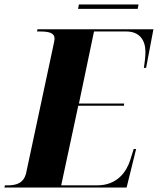

<svg xmlns="http://www.w3.org/2000/svg" viewBox="-54 -846 712 866"><path d="M298 -806H567L571 -826H302ZM-34 0H517L560 -174H549L533 -123C517 -74 477 -10 384 -10H222L299 -369H505L506 -379H302L370 -704H516C575 -704 602 -665 602 -612C602 -592 599 -564 595 -540H605L638 -714H115L113 -704H126C166 -704 192 -698 192 -672C192 -664 189 -653 187 -642L64 -66C53 -19 19 -10 -20 -10H-32Z"/></svg>

Font: Noto Serif Display SemiCondensed ExtraBold
Style: Italic
Weight: 800
Width: 4
Italic angle: -12°
Designer: Monotype Design Team
Foundry: Monotype Imaging Inc.
Version: Version 2.009